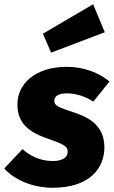

<svg xmlns="http://www.w3.org/2000/svg" viewBox="-42 -866 539 905"><path d="M397 -846 160 -707 199 -618 452 -714ZM273 -551C123 -551 40 -470 40 -374C40 -293 85 -247 174 -216C258 -186 277 -178 277 -150C277 -123 250 -107 207 -107C146 -107 99 -132 64 -163L-22 -72C25 -19 111 19 206 19C386 19 450 -78 450 -171C450 -255 402 -304 315 -333C231 -361 214 -368 214 -391C214 -412 232 -426 274 -426C315 -426 360 -412 398 -387L474 -482C424 -523 354 -551 273 -551Z"/></svg>

Font: Fira Sans ExtraBold
Style: Italic
Weight: 800
Italic angle: -8°
Designer: bBox Type GmbH & Carrois Corporate GbR & Edenspiekermann AG
Foundry: bBox Type GmbH & Carrois Corporate GbR & Edenspiekermann AG
Version: Version 4.301;PS 004.301;hotconv 1.0.88;makeotf.lib2.5.64775